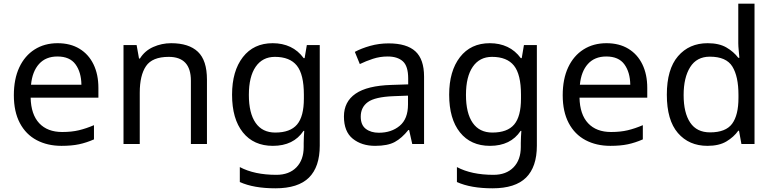

<svg xmlns="http://www.w3.org/2000/svg" viewBox="-20 -780 4192 1040"><path d="M292 -546Q361 -546 410.5 -516Q460 -486 486.5 -431.5Q513 -377 513 -304V-251H146Q148 -160 192.5 -112.5Q237 -65 317 -65Q368 -65 407.5 -74.5Q447 -84 489 -102V-25Q448 -7 408 1.5Q368 10 313 10Q237 10 178.5 -21Q120 -52 87.5 -113.5Q55 -175 55 -264Q55 -352 84.5 -415Q114 -478 167.5 -512Q221 -546 292 -546ZM291 -474Q228 -474 191.5 -433.5Q155 -393 148 -321H421Q420 -389 389 -431.5Q358 -474 291 -474Z M907 -546Q1003 -546 1052 -499.5Q1101 -453 1101 -349V0H1014V-343Q1014 -472 894 -472Q805 -472 771 -422Q737 -372 737 -278V0H649V-536H720L733 -463H738Q764 -505 810 -525.5Q856 -546 907 -546Z M1457 -546Q1510 -546 1552.5 -526Q1595 -506 1625 -465H1630L1642 -536H1712V9Q1712 124 1653.5 182Q1595 240 1472 240Q1354 240 1279 206V125Q1358 167 1477 167Q1546 167 1585.5 126.5Q1625 86 1625 16V-5Q1625 -17 1626 -39.5Q1627 -62 1628 -71H1624Q1570 10 1458 10Q1354 10 1295.5 -63Q1237 -136 1237 -267Q1237 -395 1295.5 -470.5Q1354 -546 1457 -546ZM1469 -472Q1402 -472 1365 -418.5Q1328 -365 1328 -266Q1328 -167 1364.5 -114.5Q1401 -62 1471 -62Q1552 -62 1589 -105.5Q1626 -149 1626 -246V-267Q1626 -377 1588 -424.5Q1550 -472 1469 -472Z M2085 -545Q2183 -545 2230 -502Q2277 -459 2277 -365V0H2213L2196 -76H2192Q2157 -32 2118.5 -11Q2080 10 2012 10Q1939 10 1891 -28.5Q1843 -67 1843 -149Q1843 -229 1906 -272.5Q1969 -316 2100 -320L2191 -323V-355Q2191 -422 2162 -448Q2133 -474 2080 -474Q2038 -474 2000 -461.5Q1962 -449 1929 -433L1902 -499Q1937 -518 1985 -531.5Q2033 -545 2085 -545ZM2111 -259Q2011 -255 1972.5 -227Q1934 -199 1934 -148Q1934 -103 1961.5 -82Q1989 -61 2032 -61Q2100 -61 2145 -98.5Q2190 -136 2190 -214V-262Z M2633 -546Q2686 -546 2728.5 -526Q2771 -506 2801 -465H2806L2818 -536H2888V9Q2888 124 2829.5 182Q2771 240 2648 240Q2530 240 2455 206V125Q2534 167 2653 167Q2722 167 2761.5 126.5Q2801 86 2801 16V-5Q2801 -17 2802 -39.5Q2803 -62 2804 -71H2800Q2746 10 2634 10Q2530 10 2471.5 -63Q2413 -136 2413 -267Q2413 -395 2471.5 -470.5Q2530 -546 2633 -546ZM2645 -472Q2578 -472 2541 -418.5Q2504 -365 2504 -266Q2504 -167 2540.5 -114.5Q2577 -62 2647 -62Q2728 -62 2765 -105.5Q2802 -149 2802 -246V-267Q2802 -377 2764 -424.5Q2726 -472 2645 -472Z M3265 -546Q3334 -546 3383.5 -516Q3433 -486 3459.5 -431.5Q3486 -377 3486 -304V-251H3119Q3121 -160 3165.5 -112.5Q3210 -65 3290 -65Q3341 -65 3380.5 -74.5Q3420 -84 3462 -102V-25Q3421 -7 3381 1.5Q3341 10 3286 10Q3210 10 3151.5 -21Q3093 -52 3060.5 -113.5Q3028 -175 3028 -264Q3028 -352 3057.5 -415Q3087 -478 3140.5 -512Q3194 -546 3265 -546ZM3264 -474Q3201 -474 3164.5 -433.5Q3128 -393 3121 -321H3394Q3393 -389 3362 -431.5Q3331 -474 3264 -474Z M3812 10Q3712 10 3652 -59.5Q3592 -129 3592 -267Q3592 -405 3652.5 -475.5Q3713 -546 3813 -546Q3875 -546 3914.5 -523Q3954 -500 3979 -467H3985Q3984 -480 3981.5 -505.5Q3979 -531 3979 -546V-760H4067V0H3996L3983 -72H3979Q3955 -38 3915 -14Q3875 10 3812 10ZM3826 -63Q3911 -63 3945.5 -109.5Q3980 -156 3980 -250V-266Q3980 -366 3947 -419.5Q3914 -473 3825 -473Q3754 -473 3718.5 -416.5Q3683 -360 3683 -265Q3683 -169 3718.5 -116Q3754 -63 3826 -63Z"/></svg>

Font: Noto Sans Tifinagh Hawad
Style: Regular
Weight: 400
Designer: JamraPatel
Foundry: JamraPatel LLC
Version: Version 2.006; ttfautohint (v1.8.4.7-5d5b)